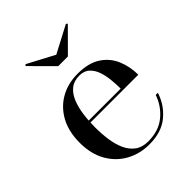

<svg xmlns="http://www.w3.org/2000/svg" viewBox="-194 -789 913 913"><g transform="rotate(-45 262.5 -333.0)"><path d="M279.5 10Q215 10 163 -18.8Q111 -47.5 80.5 -101.2Q50 -155 50 -230Q50 -305 79.2 -358.5Q108.5 -412 159.2 -440.8Q210 -469.5 274.5 -469.5Q348 -469.5 392 -440.5Q436 -411.5 456 -364Q476 -316.5 476 -262H117V-274.5H370Q370 -301 367 -332.8Q364 -364.5 354.8 -392.8Q345.5 -421 326.2 -439.2Q307 -457.5 274.5 -457.5Q238 -457.5 214.5 -438.5Q191 -419.5 177.8 -386.8Q164.5 -354 159 -313.5Q153.5 -273 153.5 -230Q153.5 -187 159.2 -146.5Q165 -106 179.5 -74Q194 -42 219.8 -23Q245.5 -4 285 -4Q356.5 -4 402.2 -42Q448 -80 466.5 -135.5H481Q461.5 -73.5 411.5 -31.8Q361.5 10 279.5 10ZM235.5 -560 125.5 -670.5 132.5 -676.5 267.5 -605 403.5 -676.5 410.5 -670.5 300.5 -560Z"/></g></svg>

Font: Bodoni Moda 18pt
Style: Regular
Weight: 400
Designer: Owen Earl
Foundry: indestructible type
Version: Version 2.005